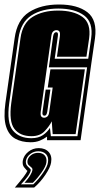

<svg xmlns="http://www.w3.org/2000/svg" viewBox="-30 -622 444 853"><path d="M106 10Q66 10 37.5 -6Q9 -22 -3 -60Q-15 -98 -6 -164L35 -452Q46 -534 99 -568Q152 -602 232 -602Q314 -602 358.5 -567.5Q403 -533 392 -452L376 -342L328 1H179V-15Q164 -4 146.5 3Q129 10 106 10ZM109 -8Q141 -8 161 -22Q181 -36 192 -54L196 -17H314L357 -323H187L206 -461Q209 -479 220 -479Q230 -479 227 -461L213 -361H362L375 -452Q385 -523 343.5 -553.5Q302 -584 229 -584Q157 -584 109.5 -553.5Q62 -523 52 -452L11 -164Q-1 -76 27.5 -42Q56 -8 109 -8ZM110 -17Q59 -17 34 -49.5Q9 -82 20 -164L61 -452Q70 -519 115 -547Q160 -575 228 -575Q297 -575 336 -547Q375 -519 366 -452L354 -370H223L236 -461Q238 -477 233.5 -482.5Q229 -488 221 -488Q213 -488 206.5 -482.5Q200 -477 198 -461L151 -126Q149 -110 153.5 -104.5Q158 -99 166 -99Q174 -99 180.5 -104.5Q187 -110 189 -126L204 -233H182L194 -314H347L306 -26H204L200 -83Q189 -61 168 -39Q147 -17 110 -17ZM168 -108Q156 -108 159 -126L173 -224H194L180 -126Q177 -108 168 -108ZM36 211Q62 181 75 163.5Q88 146 92 137L90 136Q85 131 77 121Q69 111 71 93Q75 69 95.5 52.5Q116 36 142 36Q171 36 186.5 53.5Q202 71 197 100Q194 121 172 154Q150 187 122 211ZM63 197H118Q142 174 161.5 145.5Q181 117 183 100Q187 77 175 63.5Q163 50 140 50Q120 50 104 62.5Q88 75 85 93Q84 106 89.5 113Q95 120 100 124Q107 131 107 133Q104 155 63 197ZM79 190Q111 154 114 133Q115 126 109 121.5Q103 117 97 111Q91 105 92 93Q94 78 107.5 67.5Q121 57 139 57Q159 57 169 69Q179 81 176 100Q174 117 154.5 144.5Q135 172 116 190Z"/></svg>

Font: Alumni Sans Collegiate One
Style: Italic
Weight: 400
Italic angle: -8°
Designer: Robert E. Leuschke
Foundry: Robert E. Leuschke
Version: Version 1.100